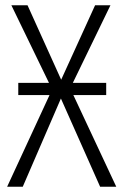

<svg xmlns="http://www.w3.org/2000/svg" viewBox="-20 -705 466 725"><path d="M257 -346 419 0H358L210 -333L66 0H7L167 -346H49V-392H165L23 -685H84L211 -404L339 -685H397L255 -392H381V-346Z"/></svg>

Font: Fira Sans Extra Condensed Light
Style: Regular
Weight: 300
Width: 1
Designer: Carrois Corporate & Edenspiekermann AG
Foundry: Carrois Corporate GbR & Edenspiekermann AG
Version: Version 4.203